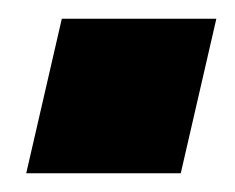

<svg xmlns="http://www.w3.org/2000/svg" viewBox="-20 -475 251 205"><path d="M8 -290 46 -455H211L173 -290Z"/></svg>

Font: Instrument Sans
Style: Bold Italic
Weight: 700
Italic angle: -13°
Designer: Rodrigo Fuenzalida
Foundry: fragTYPE
Version: Version 1.000;gftools[0.9.28]